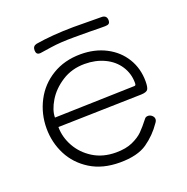

<svg xmlns="http://www.w3.org/2000/svg" viewBox="-117 -747 834 858"><g transform="rotate(-20 300.0 -318.0)"><path d="M54 -253Q54 -322 85 -382Q116 -442 174.5 -477.5Q233 -513 310 -513Q377 -513 430 -485.5Q483 -458 512.5 -409.5Q542 -361 542 -300Q542 -272 535.5 -262Q529 -252 504 -251L106 -241Q106 -193 131 -148Q156 -103 202 -74.5Q248 -46 310 -46Q357 -46 389 -60.5Q421 -75 439.5 -93.5Q458 -112 483 -144Q488 -151 499 -151Q509 -151 517.5 -143.5Q526 -136 526 -126Q526 -118 519 -109Q487 -62 441 -30Q395 2 311 2Q229 2 171 -34Q113 -70 83.5 -128Q54 -186 54 -253ZM487 -297Q492 -297 493.5 -300Q495 -303 495 -310Q495 -354 471.5 -390Q448 -426 406 -446Q364 -466 312 -466Q251 -466 204 -436Q157 -406 131.5 -363.5Q106 -321 106 -286ZM140 -579Q123 -579 123 -600Q123 -620 142 -624Q220 -637 321 -638L455 -637Q467 -637 473.5 -631Q480 -625 480 -613Q480 -602 474.5 -597.5Q469 -593 456 -593H428Q403 -594 311 -594Q243 -594 197.5 -587Q152 -580 144 -579Z"/></g></svg>

Font: Mali Light
Style: Regular
Weight: 300
Designer: Kitiyaporn Chalermlarp | Katatrad Aksorn Co.,Ltd.
Foundry: Cadson Demak Co.,Ltd.
Version: Version 1.000; ttfautohint (v1.6)